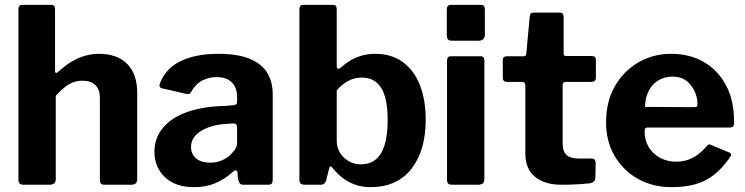

<svg xmlns="http://www.w3.org/2000/svg" viewBox="-20 -762 3075 792"><path d="M77 0Q56 0 56 -20V-723Q56 -742 72 -742H192Q207 -742 207 -725V-469Q207 -463 210 -461.5Q213 -460 219 -465Q250 -493 277.5 -509Q305 -525 332.5 -532.5Q360 -540 388 -540Q464 -540 505 -498Q546 -456 546 -380V-24Q546 0 522 0H411Q401 0 396.5 -4.5Q392 -9 392 -20V-358Q392 -392 374 -410.5Q356 -429 320 -429Q299 -429 281 -422Q263 -415 246 -401.5Q229 -388 210 -367V-23Q210 0 184 0H77Z M938 -51Q907 -23 868.5 -6.5Q830 10 780 10Q704 10 660.5 -31Q617 -72 617 -136Q617 -192 651.5 -234Q686 -276 751 -299.5Q816 -323 907 -325L942 -328Q947 -328 952.5 -331Q958 -334 958 -342V-363Q958 -401 936 -422.5Q914 -444 873 -444Q843 -444 815.5 -430.5Q788 -417 769 -384Q765 -377 761.5 -375Q758 -373 747 -375L647 -398Q641 -400 638.5 -404.5Q636 -409 642 -424Q667 -483 728.5 -511.5Q790 -540 880 -540Q962 -540 1011.5 -519Q1061 -498 1083 -460.5Q1105 -423 1105 -373V-22Q1105 -10 1101 -5Q1097 0 1085 0H983Q972 0 967.5 -8Q963 -16 961 -28L960 -50Q957 -68 938 -51ZM958 -236Q958 -253 943 -253L915 -251Q889 -250 863 -243.5Q837 -237 815.5 -225.5Q794 -214 781 -196.5Q768 -179 768 -156Q768 -126 789 -108.5Q810 -91 847 -91Q872 -91 891.5 -99Q911 -107 925 -118Q939 -131 948.5 -144Q958 -157 958 -171V-236Z M1238 0Q1225 0 1220 -5Q1215 -10 1215 -22V-723Q1215 -742 1231 -742H1354Q1369 -742 1369 -724V-491Q1369 -479 1374.5 -478.5Q1380 -478 1387 -484Q1403 -499 1423.5 -511.5Q1444 -524 1470 -532Q1496 -540 1527 -540Q1595 -540 1641.5 -506Q1688 -472 1712 -411Q1736 -350 1736 -268Q1736 -141 1677 -65.5Q1618 10 1508 10Q1472 10 1441.5 -1.5Q1411 -13 1388.5 -32Q1366 -51 1350 -71Q1346 -76 1342.5 -75.5Q1339 -75 1338 -68L1326 -20Q1321 0 1303 0ZM1369 -183Q1369 -153 1383 -131Q1397 -109 1419.5 -96.5Q1442 -84 1469 -84Q1502 -84 1527 -102Q1552 -120 1565.5 -160.5Q1579 -201 1579 -266Q1579 -358 1552 -400Q1525 -442 1473 -442Q1441 -442 1415 -427.5Q1389 -413 1369 -389Z M1978 -24Q1978 -11 1972 -5.5Q1966 0 1951 0H1846Q1833 0 1828.5 -5Q1824 -10 1824 -21V-511Q1824 -530 1840 -530H1963Q1978 -530 1978 -513ZM1980 -619Q1980 -594 1953 -594H1845Q1832 -594 1827.5 -600Q1823 -606 1823 -617V-722Q1823 -742 1840 -742H1964Q1980 -742 1980 -723Z M2312 -424Q2301 -424 2301 -412V-171Q2301 -137 2317 -122.5Q2333 -108 2368 -108H2422Q2429 -108 2433 -103Q2437 -98 2437 -91L2436 -30Q2436 -11 2414 -6Q2396 -4 2375.5 -2.5Q2355 -1 2334.5 -0.5Q2314 0 2295 0Q2227 0 2187 -32.5Q2147 -65 2147 -129V-409Q2147 -424 2134 -424H2073Q2054 -424 2054 -441V-515Q2054 -530 2072 -530H2141Q2150 -530 2151 -541L2165 -693Q2166 -710 2180 -710H2289Q2305 -710 2305 -691V-541Q2305 -531 2315 -531H2420Q2438 -531 2438 -515V-441Q2438 -424 2418 -424Z M2639 -220Q2639 -183 2656.5 -154.5Q2674 -126 2703.5 -110.5Q2733 -95 2770 -95Q2806 -95 2836.5 -110.5Q2867 -126 2898 -162Q2902 -166 2905 -166.5Q2908 -167 2916 -163L2988 -133Q3002 -127 2991 -113Q2959 -67 2924 -40Q2889 -13 2846.5 -1.5Q2804 10 2751 10Q2673 10 2612 -24Q2551 -58 2515.5 -118.5Q2480 -179 2480 -257Q2480 -343 2516.5 -406.5Q2553 -470 2614 -505Q2675 -540 2748 -540Q2825 -540 2883 -506.5Q2941 -473 2974.5 -411Q3008 -349 3008 -260Q3008 -249 3006 -243Q3004 -237 2991 -236H2651Q2645 -236 2642 -232Q2639 -228 2639 -220ZM2840 -320Q2851 -320 2854 -322.5Q2857 -325 2857 -334Q2857 -359 2845.5 -385Q2834 -411 2811.5 -428.5Q2789 -446 2754 -446Q2721 -446 2695 -430Q2669 -414 2655 -385.5Q2641 -357 2641 -321Z"/></svg>

Font: Libre Franklin
Style: Bold
Weight: 700
Designer: Pablo Impallari, Rodrigo Fuenzalida, Nhung Nguyen
Foundry: Impallari Type
Version: Version 3.000